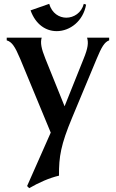

<svg xmlns="http://www.w3.org/2000/svg" viewBox="-20 -696 603 999"><path d="M132 283C182 254 236 230 287 218C286 119 297 56 355 -83L483 -390C508 -450 523 -477 548 -486V-500H433C441 -474 438 -446 415 -390L316 -143L216 -391C195 -443 189 -474 197 -500H15V-486C42 -478 58 -454 85 -390L244 -6L121 272ZM139 -642 236 -676C250 -627 288 -604 325 -604C364 -604 404 -629 416 -676L428 -672C413 -586 344 -534 275 -534C220 -534 166 -567 139 -642Z"/></svg>

Font: Sinistre
Style: Bold
Weight: 700
Designer: Jules Durand
Foundry: Collletttivo
Version: Version 69.420;Glyphs 3.2 (3217)